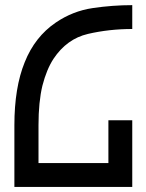

<svg xmlns="http://www.w3.org/2000/svg" viewBox="-20 -744 581 762"><path d="M37.1 -2Q37.1 -84 37.1 -247.1Q37.1 -396.5 78.1 -497.1Q118.2 -597.7 201.2 -654.3Q268.6 -700.2 347.7 -711.9Q426.8 -723.6 504.9 -723.6Q504.9 -692.4 504.9 -628.9Q413.1 -628.9 329.1 -609.4Q245.1 -589.8 192.4 -510.7Q165 -468.8 148.4 -404.3Q132.8 -339.8 132.8 -247.1Q132.8 -197.3 132.8 -96.7Q224.6 -96.7 410.2 -96.7Q410.2 -153.3 410.2 -266.6Q441.4 -266.6 504.9 -266.6Q504.9 -178.7 504.9 -2Q393.6 -2 283.2 -2Q171.9 -2 60.5 -2Q54.7 -2 48.8 -2Q43 -2 37.1 -2Z"/></svg>

Font: Oishi
Style: Regular
Weight: 400
Designer: bBranding
Version: Version 1.0